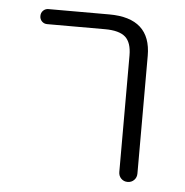

<svg xmlns="http://www.w3.org/2000/svg" viewBox="-44 -587 587 608"><g transform="rotate(5 250.0 -283.5)"><path d="M85.9 -497.1Q76.2 -497.1 69.3 -503.9Q62.5 -510.7 62.5 -521Q62.5 -531.2 69.3 -538.1Q76.2 -544.9 85.9 -544.9H279.3Q412.1 -544.9 412.1 -424.8V-50.8Q412.1 -38.1 403.8 -29.8Q395.5 -21.5 383.3 -21.5Q371.1 -21.5 362.8 -29.8Q354.5 -38.1 354.5 -50.8V-420.9Q354.5 -461.9 335 -479.5Q315.4 -497.1 269.5 -497.1Z"/></g></svg>

Font: Rounded-X Mgen+ 1m light
Style: Regular
Weight: 200
Designer: [Source Han Sans]
Ryoko NISHIZUKA  (kana & ideographs); Paul D. Hunt (Latin, Greek & Cyrillic); Wenlong ZHANG  (bopomofo
Version: Version 1.059.20150602